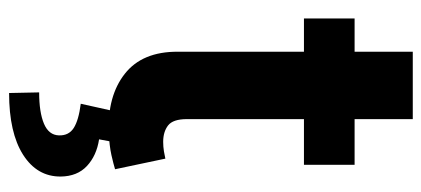

<svg xmlns="http://www.w3.org/2000/svg" viewBox="-278 -438 946 431"><g transform="rotate(90 195.5 -223.0)"><path d="M350.5 -545.5V-431.8H247.9V-169Q247.9 -137.8 262.1 -126.8Q276.3 -115.8 299 -115.8Q309.7 -115.8 320.3 -117.5Q331 -119.3 336.6 -120.7L360.4 -7.8Q349.1 -4.3 328.5 0.4Q307.9 5 278.4 6.4Q196 9.6 146.1 -29.7Q96.2 -68.9 96.6 -148.8V-431.8H22V-545.5H96.6V-676.1H247.9V-545.5ZM229.4 -2.8H299L293.3 28.1Q329.9 33.7 353.2 55.4Q376.4 77.1 376.8 114.3Q377.1 167.3 327.8 198.7Q278.4 230.1 189.3 230.1L187.9 162.6Q232.6 162.6 258.2 151.8Q283.7 141 284.4 118.3Q285.2 96.2 267.8 85Q250.4 73.9 213.4 69.2Z"/></g></svg>

Font: Inter UI
Style: Bold
Weight: 700
Designer: Rasmus Andersson
Foundry: rsms
Version: 3.2;8d6f07862